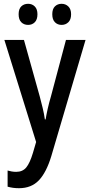

<svg xmlns="http://www.w3.org/2000/svg" viewBox="-20 -750 473 1010"><path d="M3 -540H106L189 -243Q197 -213 204.5 -182Q212 -151 216 -122H220Q224 -147 231 -178Q238 -209 248 -243L327 -540H430L250 71Q224 157 184.5 198.5Q145 240 80 240Q63 240 48.5 238Q34 236 20 232V147Q30 150 41.5 152Q53 154 65 154Q99 154 118 131Q137 108 153 55L170 -3ZM78 -675Q78 -703 92 -716.5Q106 -730 128 -730Q149 -730 163 -716Q177 -702 177 -675Q177 -647 163 -633Q149 -619 128 -619Q106 -619 92 -633Q78 -647 78 -675ZM255 -675Q255 -703 269 -716.5Q283 -730 304 -730Q325 -730 339.5 -716Q354 -702 354 -675Q354 -647 339.5 -633Q325 -619 304 -619Q283 -619 269 -633Q255 -647 255 -675Z"/></svg>

Font: Noto Sans Khmer Condensed Medium
Style: Regular
Weight: 500
Width: 3
Designer: Danh Hong and the Monotype Design Team
Foundry: Monotype Imaging Inc.
Version: Version 2.004; ttfautohint (v1.8.4.7-5d5b)